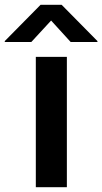

<svg xmlns="http://www.w3.org/2000/svg" viewBox="-82 -784 428 804"><path d="M68 0H198V-546H68ZM-62 -608H49L132 -698L214 -608H326V-612L176 -764H88L-62 -612Z"/></svg>

Font: Wafeq Semi Bold
Style: Regular
Weight: 600
Designer: Rasmus Andersson & Azza Alameddine
Foundry: Google & TypeTogether
Version: Version 3.000;January 28, 2025;FontCreator 15.0.0.3014 64-bi